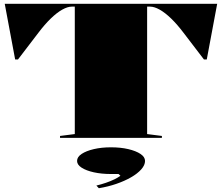

<svg xmlns="http://www.w3.org/2000/svg" viewBox="-20 -728 1172 1014"><path d="M297 0V-10L375 -20V-693H359Q337 -693 308.5 -677Q280 -661 248 -630Q216 -599 182 -554L75 -414H60L5 -708H1127L1072 -414H1057L950 -554Q916 -599 884 -630Q852 -661 823.5 -677Q795 -693 773 -693H757V-20L835 -10V0ZM502 266 489 252Q514 246 539 237.5Q564 229 584.5 219Q605 209 616 200L606 191H566Q516 191 475.5 182Q435 173 411 157.5Q387 142 387 122Q387 101 411 85Q435 69 475.5 59.5Q516 50 566 50Q617 50 657.5 59.5Q698 69 722 85Q746 101 746 122Q746 144 726 166.5Q706 189 672 208.5Q638 228 594.5 243Q551 258 502 266Z"/></svg>

Font: Kalnia SemiExpanded
Style: Bold
Weight: 700
Width: 6
Designer: Frida Medrano
Foundry: Frida Medrano
Version: Version 1.105